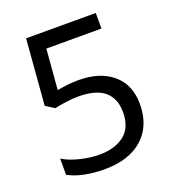

<svg xmlns="http://www.w3.org/2000/svg" viewBox="-132 -816 836 927"><g transform="rotate(-20 286.0 -352.0)"><path d="M275 -438Q385 -438 450 -383Q515 -328 515 -228Q515 -117 444.5 -53.5Q374 10 248 10Q193 10 144.5 0Q96 -10 63 -29V-112Q99 -90 150.5 -77.5Q202 -65 249 -65Q328 -65 376.5 -102.5Q425 -140 425 -219Q425 -289 382 -326.5Q339 -364 246 -364Q218 -364 182 -359Q146 -354 124 -349L80 -377L107 -714H465V-634H182L165 -427Q182 -430 211 -434Q240 -438 275 -438Z"/></g></svg>

Font: Noto Sans Deseret
Style: Regular
Weight: 400
Designer: Monotype Design Team
Foundry: Monotype Imaging Inc.
Version: Version 2.001; ttfautohint (v1.8.4.7-5d5b)